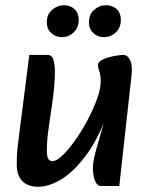

<svg xmlns="http://www.w3.org/2000/svg" viewBox="-20 -701 566 734"><path d="M126 13Q87 13 65.5 -8.5Q44 -30 44 -73Q44 -88 44.5 -103Q45 -118 47.5 -139Q50 -160 54 -193L92 -491H162Q179 -491 184.5 -471.5Q190 -452 190 -424Q190 -403 187 -369Q184 -335 178 -294L166 -212Q162 -184 160.5 -162Q159 -140 159 -126Q159 -106 163.5 -95.5Q168 -85 181 -85Q196 -85 219 -107Q242 -129 267.5 -165Q293 -201 315 -242.5Q337 -284 351 -323Q365 -362 365 -390Q365 -413 359.5 -428.5Q354 -444 355 -454Q355 -463 366.5 -470Q378 -477 394 -481.5Q410 -486 426 -488.5Q442 -491 451 -491Q468 -491 477.5 -471Q487 -451 483 -414L436 10H366Q354 10 347 -2.5Q340 -15 337.5 -31Q335 -47 335 -55Q335 -78 341.5 -105Q348 -132 360.5 -174Q373 -216 391 -282V-265Q352 -163 305 -102Q258 -41 212 -14Q166 13 126 13ZM377 -559Q354 -559 337 -574.5Q320 -590 320 -616Q320 -646 340 -663.5Q360 -681 386 -681Q409 -681 425.5 -666.5Q442 -652 442 -624Q442 -596 423 -577.5Q404 -559 377 -559ZM216 -559Q193 -559 176 -574.5Q159 -590 159 -616Q159 -646 179 -663.5Q199 -681 225 -681Q248 -681 264.5 -666.5Q281 -652 281 -624Q281 -596 262 -577.5Q243 -559 216 -559Z"/></svg>

Font: Alkatra
Style: Regular
Weight: 400
Designer: Suman Bhandary
Version: Version 1.100;gftools[0.9.22]